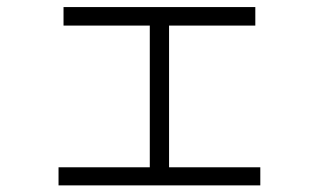

<svg xmlns="http://www.w3.org/2000/svg" viewBox="-20 -586 920 554"><path d="M148.9 -51.1V-103.3H412.2V-512.2H163.3V-565.6H716.7V-512.2H467.8V-103.3H731.1V-51.1Z"/></svg>

Font: Paperlogy 3 Light
Style: Regular
Weight: 300
Designer: redesigned by Lee Juim, glyphs from Gmarket Sans & Montserrat
Foundry: PT&
Version: Version 1.001